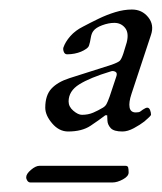

<svg xmlns="http://www.w3.org/2000/svg" viewBox="-20 -544 339 403"><path d="M44 -161Q40 -161 37.5 -164.5Q35 -168 35 -172Q35 -179 45 -187.5Q55 -196 63 -196H243Q248 -196 249 -192.5Q250 -189 250 -182Q250 -174 238 -167.5Q226 -161 216 -161ZM123 -268Q104 -268 89.5 -285Q75 -302 75 -318Q75 -344 88 -358Q101 -372 126 -380L214 -408Q228 -413 231.5 -416.5Q235 -420 239 -432L246 -455Q251 -475 242.5 -485.5Q234 -496 220 -496Q208 -496 194.5 -491Q181 -486 176 -479Q172 -474 170.5 -464.5Q169 -455 167 -449Q166 -445 161 -441.5Q156 -438 150 -435.5Q144 -433 136.5 -431.5Q129 -430 121 -430Q116 -430 114 -435Q112 -440 113 -444Q117 -456 127.5 -468Q138 -480 154 -488Q169 -496 186.5 -504.5Q204 -513 222 -518.5Q240 -524 257 -524Q278 -524 291 -508Q304 -492 297 -471L256 -347Q250 -329 252 -318.5Q254 -308 265 -308Q272 -308 274.5 -310Q277 -312 280 -314Q286 -318 289 -318Q293 -318 295 -313Q297 -308 297 -303Q297 -302 293 -298Q289 -294 283 -289Q274 -282 261 -275Q248 -268 237 -268Q219 -268 212.5 -275Q206 -282 205.5 -290.5Q205 -299 205 -302H201Q188 -292 170 -280Q152 -268 123 -268ZM152 -303Q165 -303 175.5 -307.5Q186 -312 196 -318Q201 -321 203.5 -325.5Q206 -330 210 -341L224 -383Q227 -391 222 -393.5Q217 -396 212 -394Q169 -381 146.5 -367Q124 -353 124 -331Q124 -320 134 -311.5Q144 -303 152 -303Z"/></svg>

Font: EB Garamond
Style: Italic
Weight: 400
Italic angle: -17.2°
Designer: Georg Duffner and Octavio Pardo
Foundry: Georg Duffner
Version: Version 1.001